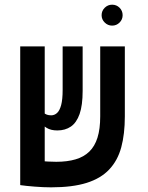

<svg xmlns="http://www.w3.org/2000/svg" viewBox="-20 -782 626 811"><path d="M195.8 9.3Q163.6 9.3 126.5 6.3Q89.4 3.4 65.9 0L88.9 -108.4Q92.8 -106.9 107.7 -105.5Q122.6 -104 142.8 -102.3Q163.1 -100.6 183.3 -99.6Q203.6 -98.6 217.8 -98.6Q264.2 -98.6 299.1 -108.9Q334 -119.1 357.2 -141.6Q380.4 -164.1 391.8 -200.7Q403.3 -237.3 403.3 -290.5V-585.9H507.3V-290.5Q507.3 -215.8 492.2 -159.9Q477.1 -104 441.4 -66.2Q405.8 -28.3 345.9 -9.5Q286.1 9.3 195.8 9.3ZM168.9 0.5 65.4 -0.5V-585.9H168.9ZM222.2 -231Q194.8 -231 177 -241.9Q159.2 -252.9 146 -266.1L164.1 -306.2Q170.4 -300.3 178.2 -297.6Q186 -294.9 196.3 -294.9Q210 -294.9 220.9 -304.7Q231.9 -314.5 238.3 -338.1Q244.6 -361.8 244.6 -402.3V-585.9H329.1V-398.4Q329.1 -336.9 316.2 -300.3Q303.2 -263.7 279.3 -247.3Q255.4 -231 222.2 -231ZM453.6 -673.8Q435.5 -673.8 422.4 -686.8Q409.2 -699.7 409.2 -717.8Q409.2 -736.3 422.4 -749.3Q435.5 -762.2 453.6 -762.2Q472.2 -762.2 485.1 -749.3Q498 -736.3 498 -717.8Q498 -699.7 485.1 -686.8Q472.2 -673.8 453.6 -673.8Z"/></svg>

Font: Cascadia Mono Medium
Style: Regular
Weight: 500
Monospace: yes
Designer: Aaron Bell
Foundry: Saja Typeworks
Version: Version 2407.024